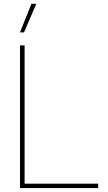

<svg xmlns="http://www.w3.org/2000/svg" viewBox="-20 -959 550 979"><path d="M82 0V-727.5H105.5V-22.5H480.5V0ZM82 -793.9 140.1 -939.5H165L102.5 -793.9Z"/></svg>

Font: Inter Display Thin
Style: Regular
Weight: 100
Designer: Rasmus Andersson
Foundry: rsms
Version: Version 4.000;git-a52131595